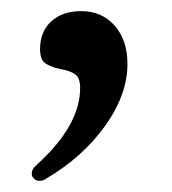

<svg xmlns="http://www.w3.org/2000/svg" viewBox="-20 -148 309 345"><path d="M209 -33Q209 22 169 78Q129 134 63 173Q58 177 51 177Q45 177 41 173Q37 169 37 164Q37 156 45 149Q124 78 124 10Q124 -8 115 -14.5Q106 -21 88 -24Q70 -28 61 -34.5Q52 -41 52 -60Q52 -91 72 -109.5Q92 -128 126 -128Q163 -128 186 -102Q209 -76 209 -33Z"/></svg>

Font: Madhuban
Style: Regular
Weight: 400
Designer: jaikishan Patel
Foundry: MagicType
Version: Version 1.000